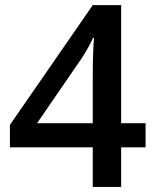

<svg xmlns="http://www.w3.org/2000/svg" viewBox="-20 -736 611 756"><path d="M553.2 -155.8H457V0H345.2V-155.8H19V-244.1L345.2 -715.8H457V-251H553.2ZM345.2 -251V-430.2Q345.2 -525.9 350.1 -586.9H346.2Q332.5 -554.7 303.2 -508.8L126 -251Z"/></svg>

Font: f4411469720       
Style: Regular
Weight: 600
Foundry: Ascender Corporation
Version: Version 1.10